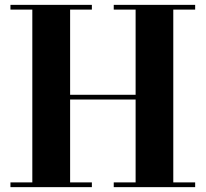

<svg xmlns="http://www.w3.org/2000/svg" viewBox="-20 -770 846 790"><path d="M783 -750V-730.5H693V-19.5H783V0H448V-19.5H538V-360.5H268.5V-19.5H358V0H23V-19.5H113V-730.5H23V-750H358V-730.5H268.5V-380H538V-730.5H448V-750Z"/></svg>

Font: Bodoni Moda SC 11pt
Style: Bold
Weight: 700
Version: Version 2.005